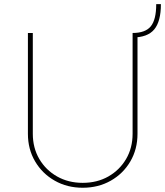

<svg xmlns="http://www.w3.org/2000/svg" viewBox="-20 -885 790 917"><path d="M613.3 -706.1V-727.5Q674.3 -727.5 700.2 -759.3Q726.1 -791 726.1 -865.2H748.5Q748.5 -782.7 716.6 -744.4Q684.6 -706.1 613.3 -706.1ZM613.3 -727.5H636.7V-246.1Q636.7 -172.4 602.5 -114Q568.4 -55.7 509 -22Q449.7 11.7 375 11.7Q300.8 11.7 241.5 -22Q182.1 -55.7 147.7 -114Q113.3 -172.4 113.3 -246.1V-727.5H136.7V-246.1Q136.7 -178.7 167.7 -125.7Q198.7 -72.8 252.7 -42.2Q306.6 -11.7 375 -11.7Q443.8 -11.7 497.6 -42.2Q551.3 -72.8 582.3 -125.7Q613.3 -178.7 613.3 -246.1Z"/></svg>

Font: Inter Tight Thin
Style: Regular
Weight: 250
Designer: Rasmus Andersson
Foundry: rsms
Version: Version 3.004